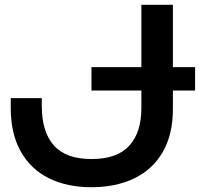

<svg xmlns="http://www.w3.org/2000/svg" viewBox="-20 -770 857 804"><path d="M797 -489V-391H363V-489ZM155 -359V-326Q155 -218 205.5 -161Q256 -104 363 -104Q470 -104 521 -159.5Q572 -215 572 -318V-750H704V-313Q704 -207 661.5 -133.5Q619 -60 542 -23Q465 14 363 14Q261 14 185 -23.5Q109 -61 67 -135.5Q25 -210 25 -318V-359Z"/></svg>

Font: Unbounded Variable
Style: Regular
Weight: 400
Designer: Luke Prowse, Jean-Baptiste Morizot, Fátima Lázaro, Florian Runge
Foundry: NaN
Version: Version 1.600;FEAKit 1.0